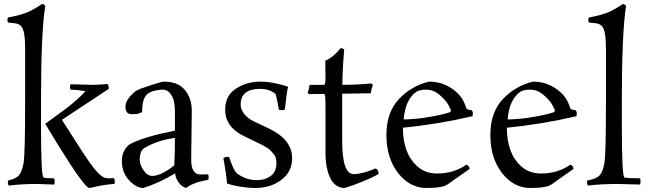

<svg xmlns="http://www.w3.org/2000/svg" viewBox="-20 -915 3228 955"><path d="M508 -29Q513 -28 525 -28Q537 -28 547 -29Q551 -19 551 -11.5Q551 -4 549 0Q503 3 465.5 11.5Q428 20 424 20Q401 20 264 -202Q211 -290 205 -299L303 -371Q358 -411 405 -461Q372 -468 331 -469Q328 -475 328 -484L331 -496Q413 -493 439 -493Q465 -493 515 -497Q521 -489 521 -473L288 -319Q340 -237 387 -164.5Q434 -92 461 -62Q488 -32 508 -29ZM249 3 165 0Q87 0 24 8Q19 2 19 -9L20 -17Q61 -26 75.5 -44.5Q90 -63 97.5 -105.5Q105 -148 105 -419V-675Q105 -766 84 -786Q73 -797 56 -799L20 -803Q17 -808 17 -815.5Q17 -823 20 -828Q91 -841 130 -860Q156 -873 189 -895Q199 -895 205 -885Q184 -754 184 -416V-299Q184 -36 196.5 -32Q209 -28 249 -28Q252 -21 252 -12Q252 -3 249 3Z M934 -364 931 -120Q931 -47 978 -47L1014 -48Q1018 -43 1018 -32L1016 -21Q939 -7 906 20Q884 14 868.5 -7.5Q853 -29 851 -53Q771 -4 692 20Q658 20 622 -18.5Q586 -57 586 -115Q586 -144 599 -167.5Q612 -191 630 -200Q704 -237 850 -265V-360Q850 -415 832.5 -442Q815 -469 790.5 -469Q766 -469 738 -460.5Q710 -452 698.5 -428Q687 -404 687 -360Q687 -356 673.5 -351.5Q660 -347 639.5 -347Q619 -347 611.5 -356.5Q604 -366 604 -385Q604 -421 656 -463Q668 -471 726.5 -490Q785 -509 794 -509Q866 -509 900 -467Q934 -425 934 -364ZM847 -93Q850 -152 850 -229Q766 -218 702 -181Q675 -168 675 -120Q675 -96 694 -68Q713 -40 737.5 -40Q762 -40 794 -57Q826 -74 847 -93Z M1351 -447Q1321 -473 1274 -473Q1177 -473 1177 -395Q1177 -370 1195.5 -347.5Q1214 -325 1241 -312L1319 -275Q1433 -220 1433 -128Q1433 -60 1379 -20Q1325 20 1251 20Q1212 20 1169.5 12.5Q1127 5 1109 -3Q1106 -48 1091 -128Q1102 -135 1109.5 -135Q1117 -135 1120 -133Q1140 -73 1155 -56Q1166 -45 1194 -32Q1222 -19 1260.5 -19Q1299 -19 1327 -40Q1355 -61 1355 -103Q1355 -131 1344 -145Q1333 -159 1325.5 -166.5Q1318 -174 1308.5 -180Q1299 -186 1292.5 -189.5Q1286 -193 1279.5 -196.5Q1273 -200 1272 -200L1197 -236Q1100 -282 1100 -369Q1100 -440 1154 -474.5Q1208 -509 1276 -509Q1309 -509 1350.5 -500.5Q1392 -492 1413 -483Q1406 -459 1397 -371Q1392 -367 1383.5 -367Q1375 -367 1367 -369Q1359 -419 1351 -447Z M1682 -215Q1682 -49 1739 -49Q1781 -49 1848 -77Q1863 -72 1863 -49Q1790 -10 1695 20Q1648 20 1623.5 -28Q1599 -76 1599 -157V-389Q1599 -448 1592 -448L1518 -447Q1511 -449 1511 -457Q1516 -467 1520 -493H1591Q1599 -493 1599 -528L1598 -613Q1635 -628 1674 -675Q1686 -675 1692 -669Q1683 -564 1683 -493Q1756 -493 1827 -500Q1834 -496 1834 -488Q1828 -478 1824 -451L1682 -449Z M2155 -52Q2237 -52 2300 -96Q2314 -91 2316 -75L2208 1Q2184 20 2101 20Q2018 20 1960 -54.5Q1902 -129 1902 -243Q1902 -357 1965 -423Q2028 -489 2115 -509Q2191 -509 2249 -458Q2284 -428 2298 -380Q2301 -368 2326 -367Q2332 -360 2332 -352.5Q2332 -345 2330 -337Q2154 -296 1984 -280Q1984 -152 2055 -88Q2095 -52 2155 -52ZM2218 -357Q2223 -360 2223 -364.5Q2223 -369 2210.5 -392.5Q2198 -416 2167 -442.5Q2136 -469 2102 -469Q2068 -469 2052 -459Q1996 -421 1988 -321Q2042 -321 2111 -332.5Q2180 -344 2218 -357Z M2672 -52Q2754 -52 2817 -96Q2831 -91 2833 -75L2725 1Q2701 20 2618 20Q2535 20 2477 -54.5Q2419 -129 2419 -243Q2419 -357 2482 -423Q2545 -489 2632 -509Q2708 -509 2766 -458Q2801 -428 2815 -380Q2818 -368 2843 -367Q2849 -360 2849 -352.5Q2849 -345 2847 -337Q2671 -296 2501 -280Q2501 -152 2572 -88Q2612 -52 2672 -52ZM2735 -357Q2740 -360 2740 -364.5Q2740 -369 2727.5 -392.5Q2715 -416 2684 -442.5Q2653 -469 2619 -469Q2585 -469 2569 -459Q2513 -421 2505 -321Q2559 -321 2628 -332.5Q2697 -344 2735 -357Z M3164 3 3054 0Q2968 0 2905 8Q2900 2 2900 -9L2901 -17Q2948 -26 2963.5 -44Q2979 -62 2986.5 -105Q2994 -148 2994 -419V-675Q2994 -766 2973 -786Q2962 -797 2945 -799L2909 -803Q2906 -808 2906 -815.5Q2906 -823 2909 -828Q2980 -841 3019 -860Q3045 -873 3078 -895Q3088 -895 3094 -885Q3073 -754 3073 -416V-299Q3073 -36 3086 -32Q3104 -28 3164 -28Q3166 -21 3166 -12Q3166 -3 3164 3Z"/></svg>

Font: Rosarivo
Style: Regular
Weight: 400
Designer: Pablo Ugerman
Foundry: Pablo Ugerman
Version: Version 1.003